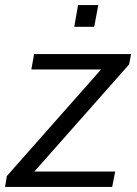

<svg xmlns="http://www.w3.org/2000/svg" viewBox="-32 -740 544 760"><path d="M-12 0 -5 -43 368 -465H92L103 -526H487L479 -485L104 -61H424L412 0ZM262 -634 277 -720H357L341 -634Z"/></svg>

Font: Archivo SemiBold Light
Style: Italic
Weight: 300
Italic angle: -10°
Version: Version 2.001